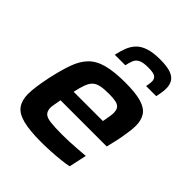

<svg xmlns="http://www.w3.org/2000/svg" viewBox="-203 -858 993 993"><g transform="rotate(45 293.5 -361.0)"><path d="M261 8Q175 8 126 -5Q77 -18 57 -46.5Q37 -75 37 -120Q37 -147 42 -181Q47 -215 55 -254Q71 -327 89 -377.5Q107 -428 137 -459Q167 -490 218.5 -504Q270 -518 352 -518Q429 -518 471 -505Q513 -492 530.5 -465.5Q548 -439 548 -398Q548 -380 545 -357Q542 -334 537.5 -308Q533 -282 526 -254L517 -216H179Q176 -196 172.5 -179.5Q169 -163 169 -150Q170 -128 181.5 -116Q193 -104 223.5 -100Q254 -96 309 -96Q332 -96 360.5 -97Q389 -98 419.5 -100.5Q450 -103 475 -105L454 -8Q431 -3 398 0.5Q365 4 329.5 6Q294 8 261 8ZM196 -295H410L412 -306Q415 -324 417.5 -338Q420 -352 420 -363Q420 -386 411 -397.5Q402 -409 382.5 -413Q363 -417 333 -417Q295 -417 272 -412Q249 -407 235.5 -394Q222 -381 213 -357Q204 -333 196 -295ZM211 -581Q218 -614 228.5 -641Q239 -668 258 -688Q277 -708 310 -719Q343 -730 394 -730Q445 -730 472.5 -720Q500 -710 511.5 -691Q523 -672 523 -646Q523 -631 520.5 -615.5Q518 -600 514 -581H440Q442 -592 443.5 -601.5Q445 -611 445 -619Q445 -637 432.5 -647Q420 -657 380 -657Q343 -657 325 -648Q307 -639 300 -622Q293 -605 288 -581Z"/></g></svg>

Font: Saira SemiExpanded SemiBold
Style: Italic
Weight: 600
Width: 6
Italic angle: -12°
Designer: Hector Gatti with collaboration of the Omnibus-Type team
Foundry: Omnibus-Type
Version: Version 1.101